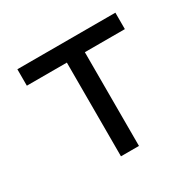

<svg xmlns="http://www.w3.org/2000/svg" viewBox="-125 -690 848 830"><g transform="rotate(-30 299.5 -275.0)"><path d="M254.4 0V-467.8H54.7V-549.8H543.9V-467.8H344.2V0Z"/></g></svg>

Font: UDEV Gothic 35
Style: Regular
Weight: 400
Version: v2.1.0; ttfautohint (v1.8.4.7-5d5b-dirty) -l 6 -r 45 -G 200 